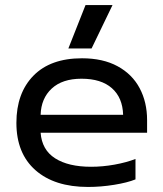

<svg xmlns="http://www.w3.org/2000/svg" viewBox="-20 -726 648 761"><path d="M319 -706H426L343 -534H251ZM45 -239Q45 -357 112.5 -426Q180 -495 305 -495Q388 -495 446 -463.5Q504 -432 533.5 -376.5Q563 -321 563 -250V-200H141Q146 -132 198.5 -98.5Q251 -65 341 -65Q387 -65 434 -73.5Q481 -82 517 -96V-15Q485 -2 432.5 6.5Q380 15 329 15Q196 15 120.5 -51.5Q45 -118 45 -239ZM468 -271Q466 -339 423.5 -376.5Q381 -414 303 -414Q227 -414 185 -375Q143 -336 141 -271Z"/></svg>

Font: Prompt
Style: Regular
Weight: 400
Designer: Katatrad Team
Foundry: CadsonDemak
Version: Version 1.001